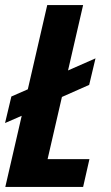

<svg xmlns="http://www.w3.org/2000/svg" viewBox="-20 -740 440 760"><path d="M154 -320 0 -253 25 -358 178 -425ZM190 -435 358 -509 333 -404 166 -330ZM1 0 167 -720H309L143 0ZM73 0 98 -110H334L309 0Z"/></svg>

Font: Instrument Sans Condensed
Style: Bold Italic
Weight: 700
Width: 3
Italic angle: -13°
Designer: Rodrigo Fuenzalida
Foundry: fragTYPE
Version: Version 1.000;gftools[0.9.28]